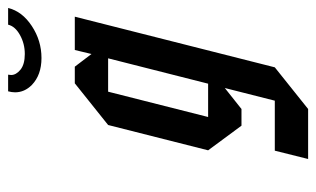

<svg xmlns="http://www.w3.org/2000/svg" viewBox="-175 -532 790 480"><g transform="rotate(-90 220.0 -292.0)"><path d="M418.3 -500 291.7 0 187.5 83.3H62.5L83.3 0H208.3L240 -125L187.5 -83.3H145.8L84.2 -166.7L147.5 -416.7L251.7 -500H293.3L325 -458.3L335 -500ZM314.2 -416.7H230.8L167.5 -166.7H250.8ZM398.3 -666.7H440Q431.7 -631.7 395 -607.5Q358.3 -583.3 315 -583.3Q272.5 -583.3 247.5 -607.5Q229.2 -625.8 229.2 -649.2Q229.2 -657.5 231.7 -666.7H273.3Q272.5 -662.5 272.5 -659.2Q272.5 -646.7 285.8 -635.8Q299.2 -625 325 -625Q350.8 -625 372.5 -637.1Q394.2 -649.2 398.3 -666.7Z"/></g></svg>

Font: Yulong
Style: Italic
Weight: 400
Italic angle: -14.25°
Designer: GGBotNet
Foundry: f0n7.com
Version: 1.00